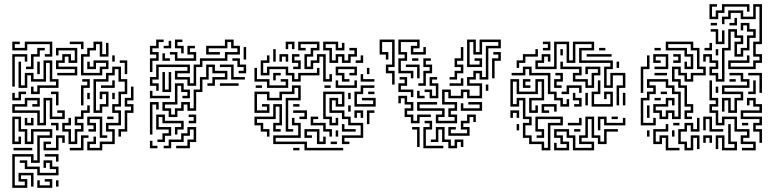

<svg xmlns="http://www.w3.org/2000/svg" viewBox="-20 -706 3733 922"><path d="M195 -434V-446H219V-494H111V-464H39V-506H75V-494H51V-476H99V-506H231V-434ZM369 -470V-494H315V-506H381V-470ZM369 -344V-446H399V-476H429V-506H471V-446H489V-500H501V-434H459V-494H441V-464H411V-434H381V-356H459V-386H489V-404H441V-374H399V-410H411V-386H429V-416H501V-374H471V-344ZM105 -374V-386H129V-446H159V-476H195V-464H171V-434H141V-374ZM255 -344V-356H339V-374H249V-416H279V-446H321V-416H339V-464H261V-440H249V-476H351V-404H309V-434H291V-404H261V-386H351V-344ZM39 -290V-446H111V-410H99V-434H51V-290ZM519 -410V-440H531V-410ZM129 -254V-290H141V-266H159V-296H249V-314H219V-404H201V-314H129V-344H111V-284H69V-410H81V-296H99V-356H141V-326H189V-416H231V-326H261V-284H171V-254ZM579 -350V-404H555V-416H591V-350ZM159 -350V-410H171V-350ZM399 16V-26H429V-50H441V-14H411V4H459V-26H519V-74H489V-116H549V-164H519V-206H549V-266H579V-314H549V-374H531V-344H501V-314H441V-176H459V-206H489V-254H471V-230H459V-266H501V-194H471V-164H429V-326H489V-356H519V-386H561V-326H591V-254H561V-194H531V-176H561V-104H501V-86H531V-14H471V16ZM369 -200V-296H399V-314H375V-326H411V-284H381V-200ZM465 -284V-296H519V-320H531V-284ZM549 -50V-86H579V-176H609V-194H579V-236H609V-290H621V-224H591V-206H621V-164H591V-74H561V-50ZM249 -200V-254H225V-266H261V-200ZM39 -224V-260H51V-236H69V-266H105V-254H81V-224ZM399 -230V-260H411V-230ZM519 -230V-260H531V-230ZM159 -104V-164H39V-206H99V-236H171V-194H135V-206H159V-224H111V-194H51V-176H171V-116H189V-236H231V-146H279V-164H255V-176H291V-134H219V-224H201V-104ZM309 -14V-74H279V-116H309V-140H321V-104H291V-86H321V-26H339V-86H369V-104H339V-146H369V-176H399V-200H411V-164H381V-134H351V-116H381V-74H351V-14ZM495 -134V-146H525V-134ZM459 -44V-134H411V-116H441V-74H405V-86H429V-104H399V-146H471V-56H495V-44ZM39 196V34H141V64H159V-56H219V-74H141V-14H99V-74H69V-134H51V-26H69V-50H81V-14H39V-146H81V-86H111V-26H129V-86H231V-44H171V76H129V46H51V184H99V166H69V124H141V190H129V136H81V154H111V196ZM99 -104V-140H111V-116H129V-140H141V-104ZM249 -80V-104H225V-116H261V-80ZM189 16V-26H225V-14H201V4H249V-56H291V-20H279V-44H261V16ZM315 16V4H369V-56H405V-44H381V16ZM45 16V4H135V16ZM249 70V46H195V34H261V70ZM159 136V106H99V76H75V64H111V94H171V124H249V106H219V76H201V100H189V64H231V94H261V136ZM159 196V160H171V184H219V166H195V154H231V196ZM249 190V160H261V190Z M730 -270V-294H700V-336H730V-396H892V-354H832V-336H892V-306H910V-396H940V-426H1060V-456H1120V-474H1090V-504H1072V-474H982V-456H1036V-444H970V-486H1060V-516H1102V-486H1132V-444H1072V-414H952V-384H922V-294H880V-324H820V-366H880V-384H742V-324H712V-306H742V-270ZM700 -360V-426H730V-444H700V-486H730V-516H766V-504H742V-474H712V-456H742V-414H712V-360ZM850 -450V-474H820V-516H856V-504H832V-486H862V-450ZM766 -474V-486H790V-510H802V-474ZM820 -414V-444H796V-456H832V-426H910V-444H880V-486H916V-474H892V-456H922V-414ZM1150 -420V-480H1162V-420ZM760 -414V-450H772V-426H796V-414ZM1126 -354V-366H1150V-384H1120V-414H1096V-426H1132V-396H1162V-354ZM790 -144V-174H760V-216H820V-306H862V-276H892V-234H856V-246H880V-264H850V-294H832V-204H772V-186H802V-156H820V-186H850V-216H892V-186H910V-276H940V-336H970V-396H1012V-366H1072V-324H1012V-294H976V-306H1000V-336H1060V-354H1000V-384H982V-324H952V-264H922V-174H880V-204H862V-174H832V-144ZM1090 -324V-384H1036V-396H1102V-336H1156V-324ZM760 -264V-360H772V-276H790V-360H802V-264ZM1036 -294V-306H1126V-294ZM700 -234V-270H712V-246H796V-234ZM700 -60V-216H742V-180H730V-204H712V-60ZM736 -24V-36H760V-66H790V-84H730V-156H772V-126H862V-84H832V-60H820V-96H850V-114H760V-144H742V-96H802V-54H772V-24ZM886 -114V-126H910V-144H886V-156H922V-114ZM766 6V-6H790V-36H850V-66H880V-96H922V-24H892V6H826V-6H880V-36H910V-84H892V-54H862V-24H802V6ZM700 6V-30H712V-6H736V6Z M1352 -470V-506H1394V-470H1382V-494H1364V-470ZM1532 -314V-434H1514V-404H1484V-374H1442V-446H1472V-476H1502V-494H1424V-476H1448V-464H1412V-506H1514V-464H1484V-434H1454V-386H1472V-416H1502V-446H1544V-326H1562V-350H1574V-314ZM1562 -404V-464H1532V-506H1604V-476H1622V-500H1634V-464H1592V-494H1544V-476H1574V-416H1592V-446H1634V-416H1652V-446H1682V-464H1658V-476H1694V-434H1664V-404H1622V-434H1604V-404ZM1292 -410V-470H1304V-410ZM1322 -410V-446H1364V-410H1352V-434H1334V-410ZM1388 -374V-386H1412V-404H1382V-446H1418V-434H1394V-416H1424V-374ZM1688 -404V-416H1712V-440H1724V-404ZM1382 -314V-344H1352V-374H1274V-344H1232V-416H1262V-440H1274V-404H1244V-356H1262V-386H1364V-356H1394V-326H1412V-356H1502V-380H1514V-344H1424V-314ZM1622 -314V-344H1592V-386H1694V-344H1658V-356H1682V-374H1604V-356H1634V-326H1658V-314ZM1262 -284V-314H1202V-380H1214V-326H1274V-296H1352V-314H1328V-326H1364V-284ZM1742 -350V-380H1754V-350ZM1292 -320V-356H1328V-344H1304V-320ZM1712 -314V-350H1724V-326H1778V-314ZM1592 -284V-320H1604V-296H1682V-320H1694V-284ZM1352 -74V-236H1412V-284H1394V-254H1334V-224H1262V-254H1214V-176H1262V-194H1238V-206H1274V-164H1202V-266H1274V-236H1322V-266H1382V-296H1424V-224H1364V-86H1388V-74ZM1682 -194V-266H1712V-296H1778V-284H1724V-254H1694V-206H1772V-224H1718V-236H1784V-194ZM1538 -284V-296H1568V-284ZM1208 -284V-296H1238V-284ZM1622 -14V-56H1712V-104H1652V-134H1622V-164H1562V-236H1604V-206H1622V-254H1544V-146H1574V-116H1592V-140H1604V-104H1562V-134H1532V-266H1634V-194H1592V-224H1574V-176H1634V-146H1664V-116H1724V-44H1634V-26H1658V-14ZM1748 -254V-266H1778V-254ZM1652 -230V-260H1664V-230ZM1262 -50V-74H1232V-104H1202V-146H1292V-206H1334V-104H1304V-86H1328V-74H1292V-116H1322V-194H1304V-134H1214V-116H1244V-86H1274V-50ZM1388 -194V-206H1418V-194ZM1652 -170V-200H1664V-170ZM1418 -134V-146H1442V-164H1388V-176H1454V-134ZM1682 -140V-176H1724V-140H1712V-164H1694V-140ZM1742 -110V-176H1778V-164H1754V-110ZM1562 -50V-74H1532V-104H1472V-146H1508V-134H1484V-116H1544V-86H1574V-50ZM1442 16V-14H1292V-56H1412V-104H1382V-140H1394V-116H1424V-44H1304V-26H1454V4H1628V16ZM1622 -74V-110H1634V-86H1688V-74ZM1502 -14V-74H1454V-56H1478V-44H1442V-86H1514V-26H1532V-50H1544V-14ZM1592 -50V-80H1604V-50ZM1568 -14V-26H1598V-14ZM1388 16V4H1418V16Z M1863 -300V-354H1833V-396H1863V-504H1815V-456H1845V-420H1833V-444H1803V-516H1875V-384H1845V-366H1875V-300ZM1953 -330V-354H1893V-426H1923V-444H1893V-516H1995V-474H1965V-456H2013V-480H2025V-444H1953V-486H1983V-504H1905V-456H1935V-414H1905V-366H1965V-330ZM2073 -114V-156H2103V-174H1983V-216H2079V-204H1995V-186H2115V-144H2085V-126H2163V-144H2133V-186H2163V-204H2103V-276H2145V-246H2193V-276H2235V-246H2283V-294H2223V-336H2253V-366H2295V-336H2313V-486H2373V-504H2295V-444H2253V-504H2235V-396H2283V-414H2259V-426H2295V-384H2223V-516H2265V-456H2283V-516H2385V-474H2325V-324H2283V-354H2265V-324H2235V-306H2295V-234H2223V-264H2205V-234H2133V-264H2115V-216H2175V-174H2145V-156H2175V-114ZM2139 -324V-336H2163V-366H2193V-384H2163V-426H2193V-480H2205V-414H2175V-396H2205V-354H2175V-324ZM2343 -330V-426H2373V-444H2349V-456H2385V-414H2355V-330ZM1989 -294V-306H2013V-366H2043V-384H2013V-426H2049V-414H2025V-396H2055V-354H2025V-294ZM1959 -414V-426H1989V-414ZM1983 -330V-384H1929V-396H1995V-330ZM1953 -240V-264H1893V-306H1923V-324H1899V-336H1935V-294H1905V-276H1965V-240ZM2043 -234V-264H2019V-276H2055V-246H2073V-294H2043V-336H2079V-324H2055V-306H2085V-234ZM2139 -294V-306H2193V-330H2205V-294ZM2313 -270V-300H2325V-270ZM1983 -234V-270H1995V-246H2019V-234ZM1953 -114V-144H1923V-186H1953V-204H1923V-234H1905V-210H1893V-246H1935V-216H1965V-174H1935V-156H1965V-126H1983V-156H2049V-144H1995V-114ZM2193 -174V-210H2205V-186H2283V-204H2229V-216H2295V-174ZM2133 -54V-96H2169V-84H2145V-66H2223V-84H2193V-126H2223V-156H2265V-120H2253V-144H2235V-114H2205V-96H2235V-54ZM2013 6V-96H2043V-114H2019V-126H2055V-84H2025V-6H2109V6ZM1983 0V-84H1959V-96H1995V0ZM2133 6V-24H2103V-84H2085V-24H2049V-36H2073V-96H2115V-36H2145V-6H2163V-36H2205V0H2193V-24H2175V6Z M2941 -200V-296H2971V-344H2923V-284H2881V-386H2911V-404H2761V-476H2821V-494H2743V-404H2701V-494H2653V-374H2551V-416H2581V-446H2623V-410H2611V-434H2593V-404H2563V-386H2641V-506H2713V-416H2731V-506H2833V-464H2773V-416H2923V-374H2893V-296H2911V-356H2983V-284H2953V-200ZM2587 -464V-476H2611V-494H2587V-506H2623V-464ZM2857 -464V-476H2887V-464ZM2461 -380V-416H2491V-446H2551V-470H2563V-434H2503V-404H2473V-380ZM2671 -440V-470H2683V-440ZM2797 -434V-446H2917V-434ZM2791 -284V-314H2731V-356H2761V-374H2671V-410H2683V-386H2773V-344H2743V-326H2803V-296H2821V-356H2851V-374H2803V-350H2791V-386H2863V-344H2833V-284ZM2941 -380V-410H2953V-380ZM2671 -194V-224H2641V-254H2611V-344H2521V-374H2503V-344H2437V-356H2491V-386H2533V-356H2623V-266H2653V-236H2683V-206H2701V-230H2713V-194ZM2641 -284V-326H2671V-344H2647V-356H2683V-314H2653V-296H2677V-284ZM2581 16V-14H2521V-44H2491V-116H2521V-134H2491V-224H2473V-194H2431V-326H2473V-266H2551V-326H2593V-224H2533V-176H2551V-200H2563V-164H2521V-236H2581V-314H2563V-254H2461V-314H2443V-206H2461V-236H2503V-146H2533V-104H2503V-56H2533V-26H2593V4H2611V-116H2671V-134H2563V-86H2593V-44H2557V-56H2581V-74H2551V-146H2683V-104H2623V16ZM2491 -284V-326H2527V-314H2503V-296H2527V-284ZM2821 -194V-266H2851V-320H2863V-254H2833V-206H2911V-254H2893V-230H2881V-266H2923V-194ZM2677 -254V-266H2701V-296H2773V-260H2761V-284H2713V-254ZM2971 -200V-260H2983V-200ZM2737 -194V-206H2761V-224H2731V-260H2743V-236H2773V-194ZM2791 -200V-260H2803V-200ZM2581 -164V-206H2653V-170H2641V-194H2593V-176H2617V-164ZM2431 -140V-176H2473V-140H2461V-164H2443V-140ZM2641 16V-20H2653V4H2701V-14H2671V-44H2641V-86H2713V-56H2743V4H2821V-14H2761V-56H2791V-146H2833V-56H2863V-26H2881V-86H2947V-74H2893V-14H2851V-44H2821V-134H2803V-44H2773V-26H2833V16H2731V-44H2701V-74H2653V-56H2683V-26H2713V16ZM2851 -80V-146H2893V-116H2971V-140H2983V-104H2881V-134H2863V-80ZM2917 -134V-146H2947V-134ZM2707 -104V-116H2761V-140H2773V-104ZM2461 -80V-110H2473V-80ZM2737 -74V-86H2767V-74Z M3387 -614V-686H3423V-674H3399V-626H3417V-656H3447V-686H3579V-650H3567V-674H3459V-644H3429V-614ZM3477 -374V-416H3567V-440H3579V-404H3489V-386H3597V-416H3627V-434H3597V-506H3627V-674H3609V-614H3537V-644H3489V-614H3459V-590H3447V-626H3477V-656H3549V-626H3597V-686H3639V-494H3609V-446H3639V-404H3609V-374ZM3483 -584V-596H3507V-620H3519V-584ZM3417 -314V-344H3387V-386H3417V-404H3387V-434H3369V-410H3357V-446H3399V-416H3429V-374H3399V-356H3429V-326H3447V-476H3477V-566H3519V-536H3549V-494H3519V-446H3537V-476H3567V-536H3597V-554H3567V-584H3549V-560H3537V-596H3579V-566H3609V-524H3579V-464H3549V-434H3507V-506H3537V-524H3507V-554H3489V-464H3459V-314ZM3393 -584V-596H3423V-584ZM3417 -494V-554H3393V-566H3429V-506H3447V-560H3459V-494ZM3267 -134V-176H3297V-194H3267V-284H3237V-314H3207V-386H3249V-356H3279V-326H3297V-356H3357V-374H3327V-464H3297V-494H3189V-476H3279V-446H3309V-374H3267V-410H3279V-386H3297V-434H3267V-464H3177V-506H3309V-476H3339V-386H3369V-344H3309V-314H3267V-344H3237V-374H3219V-326H3249V-296H3279V-206H3309V-164H3279V-146H3303V-134ZM3363 -464V-476H3387V-500H3399V-464ZM3123 -464V-476H3153V-464ZM3417 -440V-470H3429V-440ZM3123 -374V-386H3177V-434H3129V-416H3153V-404H3117V-446H3189V-374ZM3213 -404V-416H3237V-434H3213V-446H3249V-404ZM3057 -260V-386H3087V-440H3099V-374H3069V-260ZM3123 -344V-356H3183V-344ZM3477 -164V-224H3459V-170H3447V-236H3489V-176H3507V-236H3537V-254H3447V-296H3567V-314H3537V-344H3483V-356H3549V-326H3579V-284H3459V-266H3549V-224H3519V-164ZM3627 -260V-344H3573V-356H3639V-260ZM3483 -314V-326H3513V-314ZM3057 -104V-236H3087V-266H3117V-284H3087V-326H3189V-296H3219V-266H3249V-134H3207V-164H3189V-134H3147V-164H3117V-206H3177V-236H3219V-200H3207V-224H3189V-194H3129V-176H3159V-146H3177V-176H3219V-146H3237V-254H3207V-284H3177V-314H3099V-296H3129V-254H3099V-224H3069V-116H3117V-140H3129V-104ZM3573 -254V-266H3597V-320H3609V-254ZM3543 16V4H3597V-14H3537V-56H3567V-74H3507V-134H3459V-104H3417V-164H3387V-206H3417V-224H3387V-320H3399V-236H3429V-194H3399V-176H3429V-116H3447V-146H3519V-86H3579V-44H3549V-26H3609V16ZM3417 -260V-290H3429V-260ZM3153 -254V-266H3183V-254ZM3123 -224V-236H3153V-224ZM3627 -20V-74H3597V-116H3627V-134H3537V-176H3627V-194H3597V-224H3579V-200H3567V-236H3609V-206H3639V-164H3549V-146H3639V-104H3609V-86H3639V-20ZM3087 -140V-200H3099V-140ZM3387 -74V-134H3369V-80H3357V-146H3399V-86H3453V-74ZM3267 16V-14H3237V-86H3267V-116H3309V-86H3327V-140H3339V-74H3297V-104H3279V-74H3249V-26H3279V4H3297V-56H3339V10H3327V-44H3309V16ZM3213 -104V-116H3243V-104ZM3543 -104V-116H3573V-104ZM3447 16V-44H3429V10H3417V-56H3459V4H3507V-14H3477V-110H3489V-26H3519V16ZM3177 16V-44H3159V-14H3117V-86H3177V-110H3189V-74H3129V-26H3147V-56H3189V4H3243V16ZM3207 -50V-80H3219V-50ZM3087 -50V-80H3099V-50ZM3357 -20V-56H3399V-20H3387V-44H3369V-20Z"/></svg>

Font: Rubik Maze
Style: Regular
Weight: 400
Designer: Hubert and Fischer, NaN
Foundry: Hubert and Fischer, NaN
Version: Version 2.200